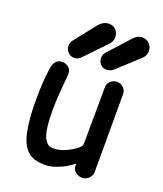

<svg xmlns="http://www.w3.org/2000/svg" viewBox="-139 -839 797 940"><g transform="rotate(20 259.0 -369.5)"><path d="M116.2 -580.1Q116.2 -596.7 127 -609.9L214.8 -721.2Q237.8 -748 267.1 -748Q287.1 -748 301.3 -734.6Q315.4 -721.2 316.9 -701.2Q319.8 -675.8 299.8 -655.8L200.2 -551.8Q183.1 -532.2 163.1 -532.2Q143.1 -532.2 129.6 -545.7Q116.2 -559.1 116.2 -580.1ZM329.1 -532.2Q310.1 -532.2 298.1 -545.9Q286.1 -559.6 286.1 -578.1Q286.1 -595.7 299.8 -610.8L395 -715.8Q418.5 -741.2 440.9 -741.2Q465.8 -741.2 480.5 -725.3Q495.1 -709.5 495.1 -687Q495.1 -664.6 476.1 -647L368.2 -547.9Q351.1 -532.2 329.1 -532.2ZM207 8.8Q174.8 8.8 152.3 1.7Q129.9 -5.4 110.8 -23.9Q91.8 -42.5 80.6 -74.7Q69.3 -106.9 63.2 -157Q57.1 -207 57.1 -277.8Q57.1 -372.1 67.9 -442.9Q75.7 -494.1 115.2 -494.1Q135.3 -494.1 149.2 -481.9Q163.1 -469.7 163.1 -446.8Q163.1 -441.9 160.2 -414.8Q157.2 -387.7 154.1 -344Q150.9 -300.3 150.9 -255.9Q150.9 -202.1 155.8 -166.3Q160.6 -130.4 170.4 -112.5Q180.2 -94.7 190.9 -87.9Q201.7 -81.1 216.8 -81.1Q252.9 -81.1 290.8 -100.3Q328.6 -119.6 345.2 -138.2Q351.1 -144 351.1 -163.1L353 -448.2Q353 -467.8 367.4 -481Q381.8 -494.1 399.9 -494.1Q418.9 -494.1 433.6 -481Q448.2 -467.8 448.2 -448.2V-42Q448.2 -23.4 433.6 -8.8Q418.9 5.9 399.9 5.9Q379.4 5.9 364.3 -6.3Q349.1 -18.6 349.1 -38.1V-48.8Q324.7 -31.7 309.3 -22.2Q293.9 -12.7 264.4 -2Q234.9 8.8 207 8.8Z"/></g></svg>

Font: Comic Neue
Style: Bold
Weight: 700
Designer: Craig Rozynski
Foundry: Craig Rozynski
Version: Version 2.003;hotconv 1.0.109;makeotfexe 2.5.65596